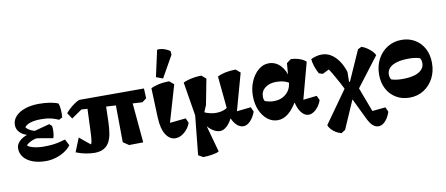

<svg xmlns="http://www.w3.org/2000/svg" viewBox="-83 -1142 3987 1716"><g transform="rotate(-10 1910.5 -284.0)"><path d="M253 14Q185 14 133.5 -5Q82 -24 53.5 -59Q25 -94 25 -139Q25 -183 67.5 -216Q110 -249 176 -258L187 -266L337 -306L359 -286Q362 -270 362 -249.5Q362 -229 359 -208.5Q356 -188 351 -176L207 -201Q189 -200 169 -192Q149 -184 132 -174Q115 -164 108 -153Q122 -138 163 -127.5Q204 -117 253 -117Q295 -117 327 -120Q359 -123 388.5 -129.5Q418 -136 452 -146L481 -89Q459 -59 422 -35.5Q385 -12 341 1Q297 14 253 14ZM239 -228 172 -239Q110 -242 71.5 -273.5Q33 -305 33 -351Q33 -395 64 -429Q95 -463 150 -482Q205 -501 276 -501Q333 -501 380 -493Q427 -485 452 -472Q460 -446 462.5 -413.5Q465 -381 462 -346L431 -329Q402 -342 377.5 -349Q353 -356 327 -359Q301 -362 267 -362Q214 -362 176 -350Q138 -338 122 -316Q130 -303 148.5 -291Q167 -279 192.5 -271.5Q218 -264 243 -264Z M548 -320 512 -374Q525 -391 548 -412Q571 -433 596.5 -450.5Q622 -468 641 -473H1226L1230 -383L1191 -354L643 -385ZM692 17Q660 17 616.5 9.5Q573 2 525 -17L576 -143Q599 -123 623.5 -102.5Q648 -82 673 -63Q680 -73 683 -94Q686 -115 687.5 -141.5Q689 -168 690 -194L700 -450L867 -448L861 -231Q859 -177 852 -132Q845 -87 827 -53.5Q809 -20 776.5 -1.5Q744 17 692 17ZM1008 2 956 -33 952 -439 1096 -442 1136 0Z M1427 14Q1375 14 1340.5 -40Q1306 -94 1302 -198L1292 -463Q1315 -476 1359.5 -486.5Q1404 -497 1459 -497L1499 -463L1392 -97L1351 -125L1547 -145L1566 -102Q1556 -72 1534.5 -45.5Q1513 -19 1485 -2.5Q1457 14 1427 14ZM1410 -531 1349 -554 1402 -794Q1423 -797 1445 -792.5Q1467 -788 1486.5 -779Q1506 -770 1518 -761L1521 -728Z M1642 223 1599 199 1639 -195 1658 -16 1585 -463Q1603 -472 1630 -480Q1657 -488 1688.5 -492.5Q1720 -497 1751 -497L1791 -463L1746 -230L1711 -148V-75L1786 197Q1769 208 1728 215Q1687 222 1642 223ZM1832 20Q1807 20 1781 7Q1755 -6 1732.5 -29Q1710 -52 1695 -81L1700 -183Q1713 -172 1733 -164Q1753 -156 1777.5 -151Q1802 -146 1826 -146Q1860 -146 1890.5 -156.5Q1921 -167 1937 -184L1951 -96Q1929 -43 1896.5 -11.5Q1864 20 1832 20ZM2044 14Q2004 14 1971 -26.5Q1938 -67 1926 -131V-154L1896 -463Q1914 -473 1941 -481Q1968 -489 1999.5 -493Q2031 -497 2062 -497L2102 -463L2002 -103L1971 -124L2137 -142L2156 -99Q2137 -48 2106.5 -17Q2076 14 2044 14Z M2356 14Q2304 14 2262.5 -19.5Q2221 -53 2197 -109.5Q2173 -166 2173 -237Q2173 -309 2199 -369Q2225 -429 2268 -465Q2311 -501 2362 -501Q2422 -501 2466 -457Q2510 -413 2524 -339L2528 -288Q2502 -307 2471 -316.5Q2440 -326 2401 -326Q2338 -326 2299 -296Q2260 -266 2260 -216Q2260 -203 2262.5 -192.5Q2265 -182 2270 -175Q2290 -168 2309.5 -164Q2329 -160 2351 -160Q2393 -160 2426 -175.5Q2459 -191 2481 -219Q2503 -247 2509 -284L2515 -319L2513 -345L2524 -474L2563 -503Q2602 -503 2641.5 -489.5Q2681 -476 2700 -456L2602 -91L2591 -124L2735 -140L2754 -99Q2745 -69 2726 -43Q2707 -17 2683 -1.5Q2659 14 2637 14Q2607 14 2582 -10.5Q2557 -35 2541.5 -77Q2526 -119 2523 -174L2557 -113H2490L2545 -141Q2500 -62 2454 -24Q2408 14 2356 14Z M3234 224Q3205 224 3181 202.5Q3157 181 3133 130L3030 -83L3005 -132Q2993 -157 2982 -178.5Q2971 -200 2958.5 -223.5Q2946 -247 2928 -278Q2916 -300 2907 -315Q2898 -330 2889 -343.5Q2880 -357 2868 -373L2924 -374L2823 -324L2789 -335Q2770 -369 2758 -405.5Q2746 -442 2744 -472Q2772 -485 2796.5 -490.5Q2821 -496 2843 -496Q2887 -496 2925 -473Q2963 -450 2993.5 -406.5Q3024 -363 3043 -303L3041 -185L3110 -164L3216 118L3167 83L3322 68L3341 111Q3323 164 3294 194Q3265 224 3234 224ZM2896 227Q2873 222 2848.5 207.5Q2824 193 2806 173Q2788 153 2783 134L3001 -173L3061 -92L2932 204ZM3065 -155 3027 -174 3028 -218 3087 -199ZM3110 -128 3035 -180 3171 -486 3204 -502Q3226 -496 3250.5 -480Q3275 -464 3295 -444Q3315 -424 3322 -406Z M3552 20Q3483 20 3430 -11.5Q3377 -43 3347 -99Q3317 -155 3317 -229Q3317 -307 3349.5 -368.5Q3382 -430 3438.5 -465.5Q3495 -501 3567 -501Q3636 -501 3689 -469Q3742 -437 3771.5 -381Q3801 -325 3801 -251Q3801 -173 3768.5 -112Q3736 -51 3680 -15.5Q3624 20 3552 20ZM3515 -155Q3581 -155 3625.5 -168Q3670 -181 3693 -206Q3716 -231 3716 -265Q3716 -294 3702 -311Q3682 -318 3657 -321.5Q3632 -325 3604 -325Q3539 -325 3494 -312Q3449 -299 3426 -274.5Q3403 -250 3403 -216Q3403 -186 3417 -169Q3437 -162 3462 -158.5Q3487 -155 3515 -155Z"/></g></svg>

Font: Eczar
Style: Bold
Weight: 700
Designer: Vaibhav Singh
Foundry: Rosetta Type Foundry
Version: Version 2.000